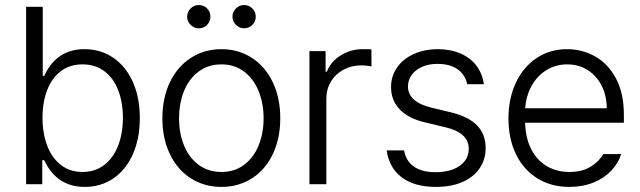

<svg xmlns="http://www.w3.org/2000/svg" viewBox="-20 -734 2550 765"><path d="M84 -707H150.4V-431.6H156.2Q205.1 -538.1 316.4 -538.1Q381.3 -538.1 431.4 -503.9Q481.4 -469.7 509.3 -407.5Q537.1 -345.2 537.1 -263.7Q537.1 -182.1 509.5 -119.9Q481.9 -57.6 432.1 -23.4Q382.3 10.7 317.4 10.7Q206.1 10.7 156.2 -95.7H148.4V0H84ZM308.6 -48.8Q359.4 -48.8 395.8 -77.1Q432.1 -105.5 450.9 -154.3Q469.7 -203.1 469.7 -264.6Q469.7 -325.7 451.2 -374Q432.6 -422.4 396.2 -450Q359.9 -477.5 308.6 -477.5Q258.8 -477.5 222.9 -450.7Q187 -423.8 168.2 -375.7Q149.4 -327.6 149.4 -264.6Q149.4 -201.7 168.5 -152.6Q187.5 -103.5 223.4 -76.2Q259.3 -48.8 308.6 -48.8Z M627 -262.7Q627 -343.3 656.7 -405.8Q686.5 -468.3 740.2 -503.2Q793.9 -538.1 862.3 -538.1Q930.7 -538.1 984.1 -503.2Q1037.6 -468.3 1067.1 -405.8Q1096.7 -343.3 1096.7 -262.7Q1096.7 -182.6 1067.1 -120.4Q1037.6 -58.1 984.1 -23.7Q930.7 10.7 862.3 10.7Q793.5 10.7 740 -23.7Q686.5 -58.1 656.7 -120.4Q627 -182.6 627 -262.7ZM1030.3 -262.7Q1030.3 -321.8 1010.5 -370.8Q990.7 -419.9 952.6 -448.7Q914.6 -477.5 862.3 -477.5Q809.6 -477.5 771.2 -448.7Q732.9 -419.9 713.1 -370.8Q693.4 -321.8 693.4 -262.7Q693.4 -203.6 713.1 -154.8Q732.9 -106 771.2 -77.4Q809.6 -48.8 862.3 -48.8Q914.6 -48.8 952.6 -77.4Q990.7 -106 1010.5 -154.8Q1030.3 -203.6 1030.3 -262.7ZM725.6 -667Q725.6 -686.5 739.3 -700.2Q752.9 -713.9 771.5 -713.9Q792 -713.9 805.2 -700.4Q818.4 -687 818.4 -667Q818.4 -648.4 804.9 -634.8Q791.5 -621.1 771.5 -621.1Q753.4 -621.1 739.5 -635Q725.6 -648.9 725.6 -667ZM906.2 -667Q906.2 -686.5 919.9 -700.2Q933.6 -713.9 952.1 -713.9Q972.2 -713.9 985.6 -700.4Q999 -687 999 -667Q999 -648.4 985.4 -634.8Q971.7 -621.1 952.1 -621.1Q934.1 -621.1 920.2 -635Q906.2 -648.9 906.2 -667Z M1212.9 -530.3H1277.3V-448.2H1282.2Q1298.3 -488.8 1337.6 -513.4Q1377 -538.1 1425.8 -538.1Q1452.1 -538.1 1460 -537.1V-469.7Q1436.5 -473.6 1420.9 -473.6Q1380.9 -473.6 1348.9 -456.5Q1316.9 -439.5 1298.6 -409.2Q1280.3 -378.9 1280.3 -340.8V0H1212.9Z M1722.7 -479.5Q1688.5 -479.5 1661.9 -467.8Q1635.3 -456.1 1620.4 -435.5Q1605.5 -415 1605.5 -389.6Q1605.5 -327.6 1700.2 -304.7L1781.2 -285.2Q1915 -252 1915 -144.5Q1915 -99.1 1891.4 -64Q1867.7 -28.8 1823 -9Q1778.3 10.7 1716.8 10.7Q1631.8 10.7 1581.3 -26.9Q1530.8 -64.5 1520.5 -134.8H1589.8Q1597.7 -91.8 1629.6 -69.8Q1661.6 -47.9 1715.8 -47.9Q1755.4 -47.9 1785.2 -59.3Q1814.9 -70.8 1831.3 -91.8Q1847.7 -112.8 1847.7 -140.6Q1847.7 -205.1 1755.9 -226.6L1674.8 -246.1Q1608.4 -261.2 1573.2 -297.6Q1538.1 -334 1538.1 -386.7Q1538.1 -430.2 1561.8 -464.6Q1585.4 -499 1628.2 -518.6Q1670.9 -538.1 1725.6 -538.1Q1776.9 -537.6 1816.2 -520.3Q1855.5 -502.9 1878.9 -471.4Q1902.3 -439.9 1908.2 -398.4H1841.8Q1833 -437 1802.7 -458.3Q1772.5 -479.5 1722.7 -479.5Z M2005.9 -261.7Q2005.9 -341.3 2035.4 -404.3Q2064.9 -467.3 2118.2 -502.7Q2171.4 -538.1 2239.3 -538.1Q2299.3 -538.1 2351.1 -509.3Q2402.8 -480.5 2434.3 -421.4Q2465.8 -362.3 2465.8 -276.4V-245.1H2072.3Q2073.7 -185.5 2095.7 -141.4Q2117.7 -97.2 2157.2 -73Q2196.8 -48.8 2249 -48.8Q2299.3 -48.8 2333.3 -69.8Q2367.2 -90.8 2383.8 -120.1H2455.1Q2443.4 -83 2414.8 -53.2Q2386.2 -23.4 2343.8 -6.3Q2301.3 10.7 2249 10.7Q2175.3 10.7 2120.4 -23.7Q2065.4 -58.1 2035.6 -119.9Q2005.9 -181.6 2005.9 -261.7ZM2397.5 -302.7Q2397.5 -352.1 2377.4 -392.1Q2357.4 -432.1 2321.5 -454.8Q2285.6 -477.5 2240.2 -477.5Q2193.4 -477.5 2156.2 -454.1Q2119.1 -430.7 2097.4 -390.6Q2075.7 -350.6 2072.8 -302.7Z"/></svg>

Font: Pretendard Std Light
Style: Regular
Weight: 300
Designer: Base glyphs from Inter by Rasmus Andersson; Hangeul glyphs from Noto Sans CJK(Source Han Sans) by Jang Soo-young and Kan
Foundry: Kil Hyung-jin
Version: Version 1.309